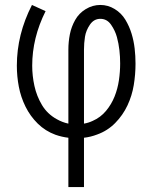

<svg xmlns="http://www.w3.org/2000/svg" viewBox="-20 -550 615 775"><path d="M256 205V6Q230 3 204 -6Q163 -21 132.5 -51Q102 -81 83 -119.5Q64 -158 56 -200Q48 -242 48 -285Q48 -411 109 -530L164 -505Q110 -397 110 -285Q110 -244 119 -203Q128 -162 149.5 -126Q171 -90 209 -69Q232 -56 256 -51V-350Q256 -381 262 -411.5Q268 -442 283.5 -469.5Q299 -497 326.5 -513.5Q354 -530 385 -530Q416 -530 443 -513.5Q470 -497 486 -470.5Q502 -444 511 -414.5Q520 -385 523.5 -354.5Q527 -324 527 -293Q527 -250 520 -207Q513 -164 494.5 -124.5Q476 -85 445 -53.5Q414 -22 372 -7Q346 3 319 6V205ZM319 -51Q337 -54 354 -62Q386 -76 408 -102.5Q430 -129 442.5 -160.5Q455 -192 460 -226Q465 -260 465 -294Q465 -321 462 -347.5Q459 -374 452 -400Q445 -426 428.5 -450Q412 -474 385 -474Q359 -474 343 -450.5Q327 -427 323 -401.5Q319 -376 319 -350Z"/></svg>

Font: Jozsika Light
Style: Regular
Weight: 300
Monospace: yes
Designer: Belleve Invis
Foundry: Belleve Invis
Version: 2.1.0